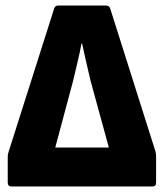

<svg xmlns="http://www.w3.org/2000/svg" viewBox="-20 -675 594 695"><path d="M22 0Q8 0 8 -14V-108Q8 -116 11 -125L176 -644Q179 -655 191 -655H364Q375 -655 379 -644L543 -126Q544 -122 544.5 -117.5Q545 -113 545 -109V-14Q545 0 532 0ZM180 -141H374L308 -382Q300 -416 292 -450.5Q284 -485 277 -518H275Q269 -484 260.5 -449.5Q252 -415 244 -380Z"/></svg>

Font: Sofia Sans Semi Condensed Black
Style: Regular
Weight: 900
Designer: Botio Nikoltchev, Ani Petrova
Foundry: lettersoup
Version: Version 4.100; ttfautohint (v1.8.4.7-5d5b)